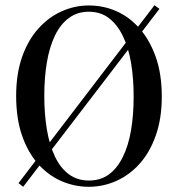

<svg xmlns="http://www.w3.org/2000/svg" viewBox="-20 -701 683 737"><path d="M592 -667 69 16 51 2 573 -681ZM150 -333Q150 -263 160 -203.5Q170 -144 191 -100Q212 -56 244.5 -32Q277 -8 321 -8Q366 -8 398 -31.5Q430 -55 451.5 -98.5Q473 -142 483 -201Q493 -260 493 -330Q493 -401 483 -460Q473 -519 451.5 -563Q430 -607 398 -631.5Q366 -656 321 -656Q277 -656 244.5 -632Q212 -608 191 -564.5Q170 -521 160 -462Q150 -403 150 -333ZM321 -680Q377 -680 427 -658Q477 -636 516 -591.5Q555 -547 578 -482Q601 -417 601 -330Q601 -246 578 -181Q555 -116 516 -72.5Q477 -29 426.5 -6.5Q376 16 321 16Q266 16 215.5 -6Q165 -28 126 -72Q87 -116 64.5 -181Q42 -246 42 -333Q42 -417 64.5 -481.5Q87 -546 126 -590Q165 -634 215.5 -657Q266 -680 321 -680Z"/></svg>

Font: Source Serif 4 60pt SemiBold
Style: Regular
Weight: 600
Version: Version 4.004;hotconv 1.0.116;makeotfexe 2.5.65601